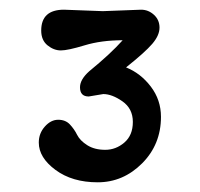

<svg xmlns="http://www.w3.org/2000/svg" viewBox="-20 -662 412 396"><path d="M193 -468 163 -463Q145 -463 145 -482Q145 -498 164 -515Q208 -551 233 -579Q189 -579 154.5 -568.5Q120 -558 105.5 -558Q91 -558 78 -568.5Q65 -579 65 -599Q65 -642 112 -642L192 -639L271 -642Q286 -642 297.5 -631.5Q309 -621 309 -605Q309 -589 294 -571.5Q279 -554 240 -523Q270 -511 291 -483.5Q312 -456 312 -421Q312 -364 273 -325Q234 -286 181.5 -286Q129 -286 94.5 -311.5Q60 -337 60 -368Q60 -387 72.5 -401Q85 -415 100 -415Q115 -415 124 -405.5Q133 -396 139 -384Q145 -372 160 -362.5Q175 -353 197 -353Q219 -353 236.5 -368Q254 -383 254 -410.5Q254 -438 232.5 -453Q211 -468 193 -468Z"/></svg>

Font: Macondo Swash Caps
Style: Regular
Weight: 400
Designer: John Vargas Beltran
Foundry: John Vargas Beltran
Version: Version 2.001